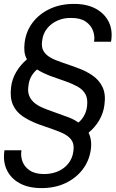

<svg xmlns="http://www.w3.org/2000/svg" viewBox="-20 -732 595 984"><path d="M193 232Q126 232 80.5 207Q35 182 14.5 138Q-6 94 3 38H90Q85 67 95 95Q105 123 132.5 141.5Q160 160 206 160Q245 160 277.5 146Q310 132 331 105Q352 78 356 43Q361 10 349 -10Q337 -30 312.5 -43.5Q288 -57 253.5 -68.5Q219 -80 178 -95Q132 -112 97 -135.5Q62 -159 46 -195.5Q30 -232 37 -287Q42 -327 63 -363Q84 -399 118 -428Q108 -446 105.5 -466.5Q103 -487 106 -512Q113 -571 147 -616Q181 -661 235.5 -686.5Q290 -712 359 -712Q426 -712 471.5 -687Q517 -662 538 -618.5Q559 -575 549 -518H462Q467 -547 456.5 -575Q446 -603 419 -621.5Q392 -640 346 -640Q307 -641 274.5 -626.5Q242 -612 221 -585.5Q200 -559 196 -523Q191 -491 203 -470.5Q215 -450 239.5 -436.5Q264 -423 299 -411.5Q334 -400 374 -385Q420 -369 454.5 -345Q489 -321 506 -284.5Q523 -248 515 -193Q510 -153 489 -116.5Q468 -80 434 -52Q443 -33 446 -11Q449 11 445 38Q436 95 402 138.5Q368 182 314.5 207Q261 232 193 232ZM382 -104Q401 -120 412 -141Q423 -162 426 -186Q431 -225 418 -249Q405 -273 378 -288Q351 -303 315.5 -315.5Q280 -328 240 -342Q219 -350 201.5 -358.5Q184 -367 170 -376Q152 -361 140.5 -340.5Q129 -320 126 -294Q121 -264 129 -243Q137 -222 154 -207Q171 -192 196 -181Q221 -170 250.5 -160Q280 -150 311 -138Q333 -131 350.5 -122.5Q368 -114 382 -104Z"/></svg>

Font: DM Sans 36pt
Style: Italic
Weight: 400
Italic angle: -10°
Designer: Colophon Foundry, Jonny Pinhorn
Foundry: Colophon Foundry
Version: Version 4.004;gftools[0.9.30]